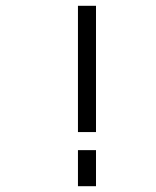

<svg xmlns="http://www.w3.org/2000/svg" viewBox="-20 -645 540 665"><path d="M250 -125Q250 -125 250 0H312.5Q312.5 0 312.5 -125ZM250 -625V-187.5H312.5V-625Z"/></svg>

Font: Unifont
Style: Regular
Weight: 500
Version: Version 15.1.04